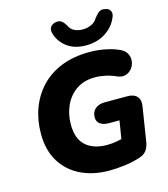

<svg xmlns="http://www.w3.org/2000/svg" viewBox="-135 -1050 1018 1166"><g transform="rotate(-15 373.5 -467.0)"><path d="M407 11Q308 11 230.5 -26Q153 -63 108 -135Q63 -207 63 -312Q63 -397 90 -470.5Q117 -544 169.5 -599.5Q222 -655 299 -685.5Q376 -716 477 -716Q528 -716 576.5 -706Q625 -696 661 -679Q690 -666 701.5 -643Q713 -620 710 -595.5Q707 -571 692 -551.5Q677 -532 653.5 -524.5Q630 -517 601 -529Q569 -544 534.5 -551.5Q500 -559 468 -559Q398 -559 350 -525.5Q302 -492 277.5 -437.5Q253 -383 253 -319Q253 -229 301.5 -186Q350 -143 435 -143Q464 -143 495.5 -148.5Q527 -154 559 -164L517 -97L545 -268H479Q444 -268 424 -282.5Q404 -297 404 -323Q404 -358 426.5 -377.5Q449 -397 487 -397H630Q670 -397 689.5 -375Q709 -353 702 -313L668 -99Q663 -67 647 -46Q631 -25 599 -16Q555 -2 504.5 4.5Q454 11 407 11ZM467 -760Q397 -760 350.5 -794Q304 -828 288 -882Q280 -909 292 -925Q304 -941 326 -944Q341 -947 352 -942.5Q363 -938 371.5 -928.5Q380 -919 388 -905Q397 -883 419.5 -871Q442 -859 473 -859Q503 -859 528.5 -871Q554 -883 567 -907Q578 -920 586.5 -929Q595 -938 606.5 -942.5Q618 -947 633 -944Q656 -941 666.5 -924.5Q677 -908 666 -883Q643 -827 590.5 -793.5Q538 -760 467 -760Z"/></g></svg>

Font: Nunito ExtraLight Black
Style: Italic
Weight: 900
Italic angle: -9°
Version: Version 3.602